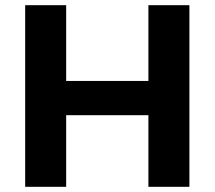

<svg xmlns="http://www.w3.org/2000/svg" viewBox="-20 -720 827 740"><path d="M77 -700H235V-408H552V-700H710V0H552V-276H235V0H77Z"/></svg>

Font: Montserrat-Arabic SemiBold
Style: Regular
Weight: 600
Designer: Mohamed Gaber
Foundry: Kief Type Foundry
Version: Version 5.008;PS 005.008;hotconv 1.0.88;makeotf.lib2.5.64775